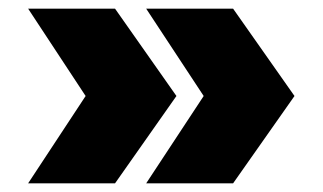

<svg xmlns="http://www.w3.org/2000/svg" viewBox="-20 -520 746 444"><path d="M246 -96H45L178 -298L45 -500H246L388 -298ZM451 -298 318 -500H519L661 -298L519 -96H318Z"/></svg>

Font: Oak Sans Black
Style: Regular
Weight: 900
Designer: Erik Kennedy, Walven
Foundry: Erik Kennedy, Walven
Version: Version 1.000